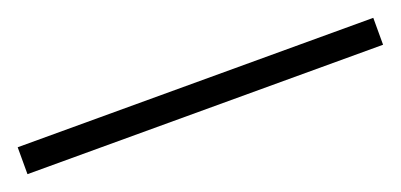

<svg xmlns="http://www.w3.org/2000/svg" viewBox="-16 -65 575 275"><g transform="rotate(-20 271.0 72.5)"><path d="M0 93V52H542V93Z"/></g></svg>

Font: Ibarra Real Nova Medium
Style: Regular
Weight: 500
Designer: Jose Maria Ribagorda & Octavio Pardo
Foundry: Jose Maria Ribagorda
Version: Version 2.000